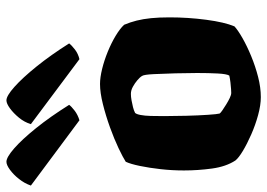

<svg xmlns="http://www.w3.org/2000/svg" viewBox="-150 -694 831 597"><g transform="rotate(-90 265.5 -395.5)"><path d="M262 0Q237 0 206 -8.5Q175 -17 145.5 -30Q116 -43 94.5 -56Q73 -69 65 -79Q46 -108 40 -151.5Q34 -195 34 -239Q34 -276 38 -311.5Q42 -347 48 -376Q54 -405 61 -420Q75 -429 103.5 -442.5Q132 -456 168 -469Q204 -482 240 -491Q276 -500 303 -500Q323 -500 349.5 -493.5Q376 -487 403 -476Q430 -465 452.5 -451.5Q475 -438 487 -425Q495 -406 500 -386Q505 -366 507.5 -341.5Q510 -317 510 -284Q510 -226 502.5 -169.5Q495 -113 482 -82Q470 -71 445.5 -57Q421 -43 389.5 -30Q358 -17 325 -8.5Q292 0 262 0ZM275 -92Q277 -92 286.5 -92.5Q296 -93 308 -94.5Q320 -96 329 -98Q334 -106 335.5 -134Q337 -162 337 -198Q337 -228 336 -265.5Q335 -303 333.5 -333Q332 -363 328 -369Q324 -376 314.5 -384Q305 -392 294 -398Q283 -404 272 -404Q263 -404 252 -402Q241 -400 231 -397.5Q221 -395 213 -391Q209 -387 206.5 -374Q204 -361 203.5 -342.5Q203 -324 203 -301Q203 -270 204 -232Q205 -194 207 -164.5Q209 -135 211 -128Q213 -125 221 -119.5Q229 -114 239.5 -107.5Q250 -101 259.5 -96.5Q269 -92 275 -92ZM190 -564 -13 -715Q-6 -735 7.5 -752Q21 -769 36 -780Q51 -791 61 -791Q75 -791 102.5 -767Q130 -743 165.5 -699Q201 -655 238 -596Q233 -589 220 -579Q207 -569 190 -564ZM380 -564 178 -715Q184 -735 198 -752Q212 -769 227 -780Q242 -791 252 -791Q266 -791 294 -766Q322 -741 357.5 -697Q393 -653 429 -596Q423 -588 410 -578Q397 -568 380 -564Z"/></g></svg>

Font: Texturina 12pt Black
Style: Regular
Weight: 900
Designer: Guillermo Torres Carreño
Foundry: Omnibus-Type
Version: Version 1.002